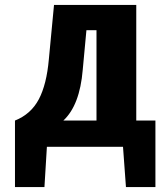

<svg xmlns="http://www.w3.org/2000/svg" viewBox="-20 -598 679 782"><path d="M41 164V-107Q106 -133 138 -193.5Q170 -254 179 -357L200 -578H535V-107H613V164H493L481 0H171L161 164ZM238 -107H373V-475H332L317 -314Q305 -169 238 -107Z"/></svg>

Font: Oswald Heavy
Style: Regular
Weight: 400
Designer: Vernon Adams
Foundry: Vernon Adams
Version: Version 4.101